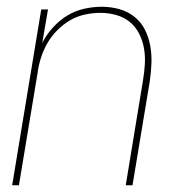

<svg xmlns="http://www.w3.org/2000/svg" viewBox="-20 -548 540 568"><path d="M16 0 102 -520H122L105 -421Q117 -445 136.5 -466.5Q156 -488 179 -502Q202 -516 228.5 -522Q255 -528 281 -528Q308 -528 333 -521Q358 -514 377.5 -498.5Q397 -483 408.5 -460.5Q420 -438 424.5 -412.5Q429 -387 428 -360.5Q427 -334 423 -307L372 0H352L403 -310Q407 -334 408.5 -358Q410 -382 406 -405Q402 -428 391.5 -448.5Q381 -469 364 -483Q347 -497 324 -503.5Q301 -510 277 -510Q255 -510 231.5 -505Q208 -500 187.5 -488Q167 -476 149.5 -458.5Q132 -441 120 -420Q108 -399 101 -376.5Q94 -354 91 -331L36 0Z"/></svg>

Font: Iosevka Thin Oblique
Style: Regular
Weight: 100
Italic angle: -9°
Monospace: yes
Designer: Belleve Invis
Foundry: Belleve Invis
Version: Version 32.5.0; ttfautohint (v1.8.4)